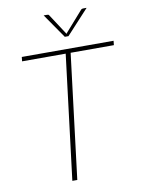

<svg xmlns="http://www.w3.org/2000/svg" viewBox="-97 -967 756 1032"><g transform="rotate(-10 281.0 -451.0)"><path d="M559 -679.5H323L239.5 0H212.5L296 -679.5H58L60.5 -703H561.5ZM449.5 -902.5 327 -769.5H307L215 -902.5H233.5Q236 -902.5 239.5 -901.8Q243 -901 245 -897L316.5 -787.5Q318 -785.5 318.5 -783.5L321.5 -787.5L418 -897Q421.5 -901 425 -901.8Q428.5 -902.5 431 -902.5Z"/></g></svg>

Font: Lato ExtraLight
Style: Italic
Weight: 275
Italic angle: -7°
Designer: Lukasz Dziedzic with Adam Twardoch and Botio Nikoltchev
Foundry: tyPoland Lukasz Dziedzic
Version: Version 2.015; 2015-08-06; http://www.latofonts.com/